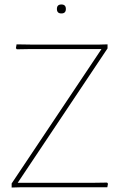

<svg xmlns="http://www.w3.org/2000/svg" viewBox="-20 -836 547 857"><path d="M234 -796Q234 -816 254 -816Q274 -816 274 -796Q274 -776 254 -776Q234 -776 234 -796ZM460 -638V-620L59 -20H390L458 -21L462 -16L459 0H68L32 1V-17L433 -617H113L55 -616L51 -621L54 -638L119 -637H423Z"/></svg>

Font: Alegreya Sans SC Thin
Style: Regular
Weight: 100
Designer: Juan Pablo del Peral
Foundry: Huerta Tipografica
Version: Version 2.007